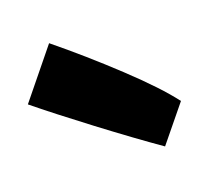

<svg xmlns="http://www.w3.org/2000/svg" viewBox="-218 -951 356 333"><g transform="rotate(-15 -40.0 -784.5)"><path d="M42 -672Q-5 -699 -68 -738.5Q-131 -778 -169 -804L-106 -897Q-50 -859 6 -815Q62 -771 89 -741Z"/></g></svg>

Font: Lalezar
Style: Bold
Weight: 700
Designer: Borna Izadpanah
Foundry: Borna Izadpanah
Version: Version 1.003;January 24, 2021;FontCreator 13.0.0.2683 64-bi